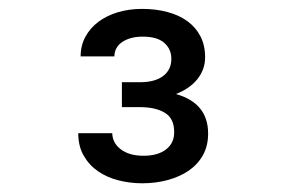

<svg xmlns="http://www.w3.org/2000/svg" viewBox="-20 -736 640 436"><path d="M256.8 -549.3H297.9Q332 -549.3 350.6 -563.5Q369.1 -577.6 369.1 -602.5Q369.1 -624.5 353 -638.7Q336.9 -652.8 304.2 -652.8Q276.4 -652.8 258.3 -641.1Q240.2 -629.4 239.7 -607.9H163.1Q163.1 -632.8 174.1 -652.8Q185.1 -672.9 203.9 -686.8Q222.7 -700.7 248 -708.3Q273.4 -715.8 302.7 -715.8Q334 -715.8 360.4 -708.7Q386.7 -701.7 405.8 -687.7Q424.8 -673.8 435.3 -653.3Q445.8 -632.8 445.8 -606Q445.8 -578.6 428.5 -556.6Q411.1 -534.7 379.4 -522.5Q452.6 -502 452.6 -432.6Q452.6 -405.3 441.2 -384.3Q429.7 -363.3 409.4 -349.1Q389.2 -335 361.8 -327.4Q334.5 -319.8 303.2 -319.8Q275.4 -319.8 249.3 -326.4Q223.1 -333 202.9 -346.9Q182.6 -360.8 170.2 -382.3Q157.7 -403.8 157.7 -433.6H234.9Q235.4 -411.1 254.6 -396.7Q273.9 -382.3 305.7 -382.3Q338.9 -382.3 357.4 -397Q376 -411.6 375.5 -436.5Q375.5 -467.3 354.2 -480Q333 -492.7 297.9 -492.7H256.8Z"/></svg>

Font: TypoPRO Roboto Mono
Style: Regular
Weight: 400
Designer: Google
Version: Version 2.000986; 2015; ttfautohint (v1.3)